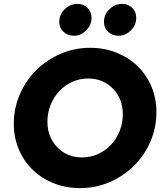

<svg xmlns="http://www.w3.org/2000/svg" viewBox="-20 -957 838 988"><path d="M785 -380Q785 -300 754 -228.5Q723 -157 669.5 -104Q616 -51 544.5 -20Q473 11 392 11Q319 11 256.5 -14Q194 -39 148.5 -83Q103 -127 77 -188Q51 -249 51 -320Q51 -400 82 -471.5Q113 -543 166.5 -596Q220 -649 291.5 -680Q363 -711 444 -711Q517 -711 579.5 -686Q642 -661 687.5 -617Q733 -573 759 -512Q785 -451 785 -380ZM612 -369Q612 -448 561.5 -500.5Q511 -553 433 -553Q390 -553 351.5 -535.5Q313 -518 285 -488Q257 -458 240.5 -417.5Q224 -377 224 -331Q224 -252 274.5 -199.5Q325 -147 403 -147Q446 -147 484.5 -164.5Q523 -182 551 -212Q579 -242 595.5 -282.5Q612 -323 612 -369ZM359 -773Q328 -773 306.5 -793.5Q285 -814 285 -845Q285 -882 313 -909.5Q341 -937 379 -937Q410 -937 430.5 -916.5Q451 -896 451 -865Q451 -828 423.5 -800.5Q396 -773 359 -773ZM589 -773Q558 -773 536.5 -793.5Q515 -814 515 -845Q515 -882 543 -909.5Q571 -937 609 -937Q640 -937 660.5 -916.5Q681 -896 681 -865Q681 -828 653.5 -800.5Q626 -773 589 -773Z"/></svg>

Font: Red Hat Display Black
Style: Italic
Weight: 900
Italic angle: -12°
Designer: Pentagram / MCKL
Foundry: Pentagram / MCKL
Version: Version 1.003; Red Hat Display Black Italic